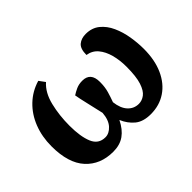

<svg xmlns="http://www.w3.org/2000/svg" viewBox="-104 -785 1034 1034"><g transform="rotate(-45 413.5 -268.0)"><path d="M267 10Q169 10 110.5 -54Q52 -118 52 -246Q52 -319 76 -380.5Q100 -442 145 -485Q190 -528 251 -546L276 -512Q233 -474 216 -404Q199 -334 199 -256Q199 -173 219.5 -124Q240 -75 292 -75Q321 -75 345.5 -101.5Q370 -128 374 -179Q362 -233 351.5 -277Q341 -321 336 -350Q351 -360 371.5 -369.5Q392 -379 419 -379Q482 -379 482 -307Q482 -268 473 -237.5Q464 -207 454 -180Q460 -129 485 -102Q510 -75 547 -75Q571 -75 592.5 -91Q614 -107 627.5 -148Q641 -189 641 -264Q641 -314 629.5 -356.5Q618 -399 594.5 -427Q571 -455 533 -461Q533 -508 554.5 -526Q576 -544 610 -544Q657 -544 689 -518Q721 -492 740 -450Q759 -408 767 -359.5Q775 -311 775 -266Q775 -181 747 -119Q719 -57 669 -23.5Q619 10 553 10Q495 10 462 -17.5Q429 -45 411 -88Q387 -39 352.5 -14.5Q318 10 267 10Z"/></g></svg>

Font: Noto Serif
Style: Bold
Weight: 700
Designer: Monotype Design Team
Foundry: Monotype Imaging Inc.
Version: Version 2.014